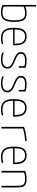

<svg xmlns="http://www.w3.org/2000/svg" viewBox="1610 -2380 780 4040"><g transform="rotate(90 2000.0 -360.0)"><path d="M238 10Q192 10 153 1Q114 -8 84 -22V-730H118V-28L106 -52Q133 -38 167.5 -30Q202 -22 240 -22Q303 -22 339.5 -45.5Q376 -69 391.5 -123Q407 -177 407 -270Q407 -356 393 -406Q379 -456 347 -477Q315 -498 258 -498Q217 -498 181 -489Q145 -480 114 -462L100 -491Q133 -510 173.5 -520Q214 -530 259 -530Q327 -530 366.5 -505Q406 -480 423.5 -423Q441 -366 441 -270Q441 -168 421 -106.5Q401 -45 357 -17.5Q313 10 238 10Z M784 10Q674 10 620 -51.5Q566 -113 566 -240V-280Q566 -409 610.5 -469.5Q655 -530 750 -530Q845 -530 889.5 -469.5Q934 -409 934 -280V-246H583V-277H911L900 -263V-279Q900 -395 864 -446.5Q828 -498 750 -498Q672 -498 636 -446.5Q600 -395 600 -279V-241Q600 -164 619.5 -115.5Q639 -67 680 -44.5Q721 -22 785 -22Q815 -22 846.5 -26Q878 -30 907 -39V-6Q879 1 846 5.5Q813 10 784 10Z M1231 10Q1191 10 1155.5 3Q1120 -4 1087 -18V-51Q1121 -36 1156 -29Q1191 -22 1231 -22Q1309 -22 1349 -48.5Q1389 -75 1389 -126Q1389 -154 1375 -175.5Q1361 -197 1328.5 -216.5Q1296 -236 1240 -258Q1180 -281 1144 -303Q1108 -325 1092 -351Q1076 -377 1076 -411Q1076 -471 1122 -500.5Q1168 -530 1261 -530Q1295 -530 1326.5 -525.5Q1358 -521 1405 -509V-366H1371V-507L1391 -480Q1348 -490 1320 -494Q1292 -498 1262 -498Q1185 -498 1148 -476Q1111 -454 1111 -410Q1111 -385 1124 -365.5Q1137 -346 1168.5 -327.5Q1200 -309 1254 -287Q1316 -263 1353.5 -239.5Q1391 -216 1407.5 -188.5Q1424 -161 1424 -125Q1424 -59 1374.5 -24.5Q1325 10 1231 10Z M1731 10Q1691 10 1655.5 3Q1620 -4 1587 -18V-51Q1621 -36 1656 -29Q1691 -22 1731 -22Q1809 -22 1849 -48.5Q1889 -75 1889 -126Q1889 -154 1875 -175.5Q1861 -197 1828.5 -216.5Q1796 -236 1740 -258Q1680 -281 1644 -303Q1608 -325 1592 -351Q1576 -377 1576 -411Q1576 -471 1622 -500.5Q1668 -530 1761 -530Q1795 -530 1826.5 -525.5Q1858 -521 1905 -509V-366H1871V-507L1891 -480Q1848 -490 1820 -494Q1792 -498 1762 -498Q1685 -498 1648 -476Q1611 -454 1611 -410Q1611 -385 1624 -365.5Q1637 -346 1668.5 -327.5Q1700 -309 1754 -287Q1816 -263 1853.5 -239.5Q1891 -216 1907.5 -188.5Q1924 -161 1924 -125Q1924 -59 1874.5 -24.5Q1825 10 1731 10Z M2284 10Q2174 10 2120 -51.5Q2066 -113 2066 -240V-280Q2066 -409 2110.5 -469.5Q2155 -530 2250 -530Q2345 -530 2389.5 -469.5Q2434 -409 2434 -280V-246H2083V-277H2411L2400 -263V-279Q2400 -395 2364 -446.5Q2328 -498 2250 -498Q2172 -498 2136 -446.5Q2100 -395 2100 -279V-241Q2100 -164 2119.5 -115.5Q2139 -67 2180 -44.5Q2221 -22 2285 -22Q2315 -22 2346.5 -26Q2378 -30 2407 -39V-6Q2379 1 2346 5.5Q2313 10 2284 10Z M2650 -475Q2696 -492 2748.5 -504Q2801 -516 2852.5 -523Q2904 -530 2948 -530V-498Q2908 -498 2861 -491.5Q2814 -485 2766 -474.5Q2718 -464 2675 -448L2685 -466V0H2650Z M3284 10Q3174 10 3120 -51.5Q3066 -113 3066 -240V-280Q3066 -409 3110.5 -469.5Q3155 -530 3250 -530Q3345 -530 3389.5 -469.5Q3434 -409 3434 -280V-246H3083V-277H3411L3400 -263V-279Q3400 -395 3364 -446.5Q3328 -498 3250 -498Q3172 -498 3136 -446.5Q3100 -395 3100 -279V-241Q3100 -164 3119.5 -115.5Q3139 -67 3180 -44.5Q3221 -22 3285 -22Q3315 -22 3346.5 -26Q3378 -30 3407 -39V-6Q3379 1 3346 5.5Q3313 10 3284 10Z M3576 -498Q3612 -515 3652 -522.5Q3692 -530 3742 -530Q3812 -530 3851.5 -513Q3891 -496 3907.5 -454.5Q3924 -413 3924 -340V0H3890V-339Q3890 -402 3877.5 -436.5Q3865 -471 3833 -484.5Q3801 -498 3742 -498Q3713 -498 3687.5 -495Q3662 -492 3640 -485.5Q3618 -479 3595 -467L3610 -490V0H3576Z"/></g></svg>

Font: M PLUS Code Latin ExtraLight
Style: Regular
Weight: 250
Designer: Coji Morishita
Foundry: UNDERFOREST DESIGN
Version: Version 1.002; ttfautohint (v1.8.3)